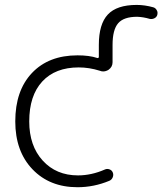

<svg xmlns="http://www.w3.org/2000/svg" viewBox="-20 -784 670 792"><path d="M299.8 -11.7Q184.6 -11.7 113.8 -85.9Q43 -160.2 43 -283.2Q43 -410.2 111.8 -482.9Q180.7 -555.7 299.8 -555.7Q348.6 -555.7 380.9 -544.9Q383.8 -543.9 385.7 -545.4Q387.7 -546.9 387.7 -548.8V-598.6Q387.7 -684.6 424.8 -724.1Q461.9 -763.7 543.9 -763.7Q577.1 -763.7 612.3 -753.9Q622.1 -751 627 -741.2Q629.9 -736.3 629.9 -730.5Q629.9 -726.6 628.9 -722.7Q626 -712.9 616.7 -708.5Q607.4 -704.1 597.7 -706.1Q571.3 -713.9 545.9 -714.8Q490.2 -714.8 467.3 -688Q444.3 -661.1 444.3 -598.6V-527.3Q444.3 -507.8 427.7 -496.1Q417 -489.3 405.3 -489.3Q398.4 -489.3 391.6 -492.2Q347.7 -505.9 304.7 -505.9Q208 -505.9 154.3 -447.8Q100.6 -389.6 100.6 -283.2Q100.6 -182.6 156.2 -121.6Q211.9 -60.5 301.8 -60.5Q357.4 -60.5 413.1 -85Q421.9 -88.9 431.6 -85.4Q441.4 -82 445.3 -72.3Q449.2 -62.5 444.8 -52.2Q440.4 -42 430.7 -38.1Q367.2 -11.7 299.8 -11.7Z"/></svg>

Font: irohamaru Light
Style: Regular
Weight: 200
Designer: [Source Han Sans]
Ryoko NISHIZUKA  (kana & ideographs); Paul D. Hunt (Latin, Greek & Cyrillic); Wenlong ZHANG  (bopomofo
Version: Version 1.01